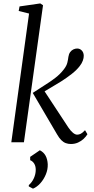

<svg xmlns="http://www.w3.org/2000/svg" viewBox="-20 -830 546 1120"><path d="M46 0 149.5 -751 89 -766 94 -792.5 215 -810 231 -799.5 119.5 0ZM393.5 10Q377.5 10 363.5 4.8Q349.5 -0.5 337.2 -12.8Q325 -25 313 -46L171 -288Q208.5 -313 241.8 -333.8Q275 -354.5 303.2 -376.2Q331.5 -398 352.5 -425.5Q368.5 -446 373 -465.2Q377.5 -484.5 379 -498.5Q381.5 -515 389.2 -525.8Q397 -536.5 408 -541.8Q419 -547 430 -547Q446 -547 457 -535.5Q468 -524 468.5 -505.5Q469 -492.5 463.2 -476.5Q457.5 -460.5 445 -444.5Q427.5 -421.5 398.5 -398.8Q369.5 -376 336.8 -355.2Q304 -334.5 274.8 -317.8Q245.5 -301 228 -290L230 -312.5L379 -86Q392.5 -66 405.8 -55.2Q419 -44.5 430 -44.5Q441 -44.5 451.2 -49.8Q461.5 -55 476 -70.5L490 -47Q482 -33.5 468 -20.2Q454 -7 435.2 1.5Q416.5 10 393.5 10ZM172.5 270.5 148 257.5V249.5Q166.5 234 177.5 209.8Q188.5 185.5 188.5 160.5Q188.5 139 179.5 124.5Q170.5 110 156 104.5V85L212.5 46.5Q235 58 246 78.5Q257 99 258.5 128Q259.5 158 247.5 187.2Q235.5 216.5 215.5 238.8Q195.5 261 172.5 270.5Z"/></svg>

Font: Merriweather 60pt Light
Style: Italic
Weight: 300
Italic angle: -7.8°
Version: Version 2.101